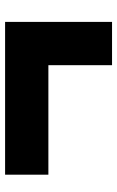

<svg xmlns="http://www.w3.org/2000/svg" viewBox="127 -667 460 754"><g transform="rotate(-90 357.0 -290.0)"><path d="M478 -80V-330H48V-500H648V-80Z"/></g></svg>

Font: M PLUS 2 Black
Style: Regular
Weight: 900
Designer: Coji Morishita
Foundry: UNDERFOREST DESIGN
Version: Version 1.001